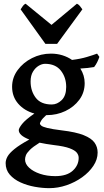

<svg xmlns="http://www.w3.org/2000/svg" viewBox="-20 -752 547 1014"><path d="M240.2 241.7Q203.6 241.7 163.3 234.4Q123 227.1 88.1 211.2Q53.2 195.3 31.5 170.2Q9.8 145 9.8 109.4Q9.8 92.8 19.5 75Q29.3 57.1 56.2 35.2Q83 13.2 134.8 -15.1Q79.1 -36.6 79.1 -64.9Q79.1 -74.7 96.7 -97.2Q114.3 -119.6 161.6 -152.3Q108.9 -167 76.4 -204.1Q43.9 -241.2 43.9 -293.9Q43.9 -341.8 73 -381.6Q102.1 -421.4 148.9 -445.1Q195.8 -468.8 249 -468.8Q281.2 -468.8 309.6 -460Q337.9 -451.2 360.4 -435.5Q405.3 -440.9 439.2 -451.2Q473.1 -461.4 492.7 -468.8L504.9 -451.7Q501 -439.9 493.9 -425Q486.8 -410.2 477.1 -397.9Q460.4 -395 442.9 -393.1Q425.3 -391.1 404.3 -390.1Q427.2 -354 427.2 -313Q427.2 -263.2 398.9 -225.1Q370.6 -187 325.2 -165.5Q279.8 -144 228 -144H224.1Q204.1 -126 197.5 -114.7Q190.9 -103.5 190.9 -100.6Q190.9 -94.2 198.5 -88.1Q206.1 -82 230.7 -75.9Q255.4 -69.8 306.2 -63.5Q380.9 -54.7 422.1 -38.1Q463.4 -21.5 479.5 1.5Q495.6 24.4 495.6 53.7Q495.6 90.3 473.1 124Q450.7 157.7 413.6 184.3Q376.5 210.9 331.3 226.3Q286.1 241.7 240.2 241.7ZM253.4 -200.2Q282.2 -200.2 305.9 -223.4Q329.6 -246.6 329.6 -293Q329.6 -343.3 301.3 -379.2Q272.9 -415 217.8 -415Q201.7 -415 184.1 -404.5Q166.5 -394 154.1 -373.5Q141.6 -353 141.6 -321.8Q141.6 -271.5 168.7 -235.8Q195.8 -200.2 253.4 -200.2ZM272 178.2Q332.5 178.2 364 149.7Q395.5 121.1 395.5 81.5Q395.5 66.9 385.5 54.2Q375.5 41.5 347.4 31Q319.3 20.5 265.1 14.2Q243.7 11.7 224.6 8.3Q205.6 4.9 189 1.5Q153.8 23.4 137.5 39.8Q121.1 56.2 116.7 68.4Q112.3 80.6 112.3 90.3Q112.3 113.8 133.8 133.8Q155.3 153.8 191.4 166Q227.5 178.2 272 178.2ZM219.7 -520.5 88.9 -702.6Q95.2 -712.4 101.1 -720.7Q106.9 -729 115.2 -732.4L252 -620.6L386.2 -732.4Q394.5 -729 401.6 -720.7Q408.7 -712.4 415 -702.6L281.7 -520.5Z"/></svg>

Font: David Libre Medium
Style: Regular
Weight: 500
Designer: Ismar David, J. Victor Gaultney, Annie Olsen and Meir Sadan
Foundry: Monotype Imaging Inc. & SIL International
Version: Version 1.100; ttfautohint (v1.8.4.7-5d5b)